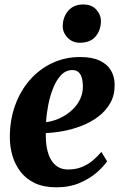

<svg xmlns="http://www.w3.org/2000/svg" viewBox="-20 -808 538 840"><path d="M448.5 -102.5Q435 -81.5 405 -54.8Q375 -28 330 -8.2Q285 11.5 226 11.5Q171 11.5 132.2 -7Q93.5 -25.5 69.5 -57Q45.5 -88.5 34.2 -127.5Q23 -166.5 23 -207.5Q23 -282.5 46 -346.5Q69 -410.5 110.5 -458Q152 -505.5 208.2 -532Q264.5 -558.5 330 -558.5Q382.5 -558.5 415.8 -543Q449 -527.5 465 -500.5Q481 -473.5 481.5 -440Q482.5 -393 462.8 -357.8Q443 -322.5 410 -297.8Q377 -273 337 -257.5Q297 -242 256 -234.5Q215 -227 180.5 -226Q179.5 -190 185 -160.8Q190.5 -131.5 202.5 -110.5Q214.5 -89.5 233.2 -78Q252 -66.5 277.5 -66.5Q312.5 -66.5 339.8 -78Q367 -89.5 387.8 -107.5Q408.5 -125.5 423.5 -143.5ZM297.5 -501.5Q268.5 -501.5 247.8 -480Q227 -458.5 213 -423.8Q199 -389 191.2 -349.5Q183.5 -310 181.5 -273.5Q200.5 -275.5 222.8 -283.2Q245 -291 266.5 -304.5Q288 -318 305.5 -337Q323 -356 333.2 -380.5Q343.5 -405 342.5 -434.5Q341.5 -469 330 -485.2Q318.5 -501.5 297.5 -501.5ZM328.5 -621Q296.5 -621 274.8 -644.2Q253 -667.5 254.5 -697Q256 -735.5 279.5 -762Q303 -788.5 344.5 -788.5Q381.5 -788.5 401.8 -765.5Q422 -742.5 421.5 -714.5Q421 -676 398.2 -648.5Q375.5 -621 328.5 -621Z"/></svg>

Font: Merriweather 48pt ExtraBold
Style: Italic
Weight: 800
Italic angle: -7.8°
Version: Version 2.101